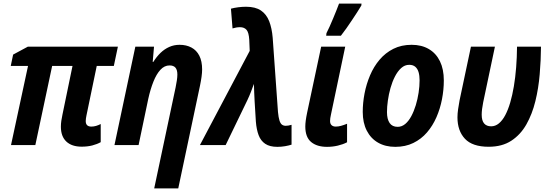

<svg xmlns="http://www.w3.org/2000/svg" viewBox="-20 -804 3047 1064"><path d="M432.6 8.8Q377.9 8.8 347.7 -19.5Q317.4 -47.9 317.4 -102.1Q317.4 -117.2 319.8 -134.5Q322.3 -151.9 326.2 -169.4L381.8 -438.5H269L175.8 0H41L135.3 -438.5H39.6L52.7 -501.5L134.3 -545.4H633.3L610.8 -438.5H516.1L459 -163.6Q457.5 -155.8 456.3 -148.2Q455.1 -140.6 455.1 -133.3Q455.1 -117.7 462.9 -110.1Q470.7 -102.5 485.8 -102.5Q499.5 -102.5 512.7 -106.4Q525.9 -110.4 538.1 -116.7V-16.1Q518.1 -4.9 491.5 2Q464.8 8.8 432.6 8.8Z M834.5 240.2 953.1 -319.3Q957 -339.4 960 -357.9Q962.9 -376.5 962.9 -391.1Q962.9 -416.5 952.4 -429Q941.9 -441.4 919.4 -441.4Q891.1 -441.4 868.9 -417.2Q846.7 -393.1 830.1 -351.3Q813.5 -309.6 801.8 -256.8L748 0H614.3L730 -545.4H833.5L826.2 -460.9H829.6Q847.7 -489.7 869.6 -511Q891.6 -532.2 918 -543.9Q944.3 -555.7 975.1 -555.7Q1012.7 -555.7 1041 -540.5Q1069.3 -525.4 1084.7 -495.1Q1100.1 -464.8 1100.1 -418.9Q1100.1 -400.9 1096.9 -378.2Q1093.8 -355.5 1088.4 -329.6L967.8 240.2Z M1517.1 9.8Q1474.6 9.8 1449.7 -7.1Q1424.8 -23.9 1413.1 -55.2Q1401.4 -86.4 1397.9 -130.4L1391.1 -241.7Q1389.6 -264.6 1388.7 -291.3Q1387.7 -317.9 1387.2 -338.9Q1383.3 -329.6 1379.4 -318.4Q1375.5 -307.1 1370.8 -295.4Q1366.2 -283.7 1361.3 -272.2Q1356.4 -260.7 1351.1 -249.5L1230.5 0H1087.9L1363.8 -522L1361.3 -583.5Q1358.9 -624 1346.2 -638.7Q1333.5 -653.3 1310.1 -653.3Q1299.3 -653.3 1289.6 -651.6Q1279.8 -649.9 1268.6 -646.5L1259.8 -755.9Q1277.3 -760.7 1299.8 -763.7Q1322.3 -766.6 1343.3 -766.6Q1395.5 -766.6 1426 -745.8Q1456.5 -725.1 1471.7 -686.5Q1486.8 -647.9 1491.2 -594.2L1520.5 -183.1Q1523.4 -153.3 1528.6 -136.7Q1533.7 -120.1 1542.2 -113.5Q1550.8 -106.9 1563.5 -106.9Q1570.3 -106.9 1577.9 -108.2Q1585.4 -109.4 1595.7 -112.3V-2.4Q1581.1 2.4 1560.1 6.1Q1539.1 9.8 1517.1 9.8Z M1792.5 9.8Q1736.3 9.8 1704.1 -17.1Q1671.9 -43.9 1671.9 -103Q1671.9 -116.7 1674.3 -135.7Q1676.8 -154.8 1682.1 -180.2L1759.8 -545.4H1893.1L1814 -168.9Q1811.5 -158.2 1810.3 -149.2Q1809.1 -140.1 1809.1 -133.3Q1809.1 -118.2 1817.4 -110.4Q1825.7 -102.5 1840.8 -102.5Q1855.5 -102.5 1870.8 -106.9Q1886.2 -111.3 1903.3 -118.2V-15.6Q1881.3 -3.9 1852.3 2.9Q1823.2 9.8 1792.5 9.8ZM1787.6 -606 1789.1 -620.1Q1796.9 -634.8 1806.4 -656.2Q1815.9 -677.7 1825.9 -701.4Q1835.9 -725.1 1844.5 -746.8Q1853 -768.6 1858.9 -784.2H1983.4L1982.4 -773.4Q1972.7 -756.8 1959 -735.6Q1945.3 -714.4 1929.9 -691.4Q1914.6 -668.5 1899.2 -646.5Q1883.8 -624.5 1869.1 -606Z M2170.4 9.8Q2115.7 9.8 2075.2 -13.4Q2034.7 -36.6 2012.5 -80.1Q1990.2 -123.5 1990.2 -183.6Q1990.2 -233.9 2000.2 -286.1Q2010.3 -338.4 2030.8 -386.7Q2051.3 -435.1 2083.5 -473.1Q2115.7 -511.2 2159.9 -533.4Q2204.1 -555.7 2261.2 -555.7Q2316.4 -555.7 2356.4 -532.2Q2396.5 -508.8 2418 -464.6Q2439.5 -420.4 2439.5 -358.4Q2439.5 -306.6 2429.4 -254.4Q2419.4 -202.1 2398.7 -154.5Q2377.9 -106.9 2346.2 -70.1Q2314.5 -33.2 2270.5 -11.7Q2226.6 9.8 2170.4 9.8ZM2183.6 -101.1Q2206.5 -101.1 2225.6 -116.9Q2244.6 -132.8 2259.3 -160.2Q2273.9 -187.5 2284.2 -221.2Q2294.4 -254.9 2299.8 -290.5Q2305.2 -326.2 2305.2 -358.9Q2305.2 -384.8 2299.6 -404.1Q2293.9 -423.3 2281.2 -434.1Q2268.6 -444.8 2247.6 -444.8Q2223.1 -444.8 2203.4 -427Q2183.6 -409.2 2168.7 -380.1Q2153.8 -351.1 2144 -316.4Q2134.3 -281.7 2129.4 -246.8Q2124.5 -211.9 2124.5 -183.1Q2124.5 -143.6 2139.2 -122.3Q2153.8 -101.1 2183.6 -101.1Z M2688 9.3Q2598.1 9.3 2556.6 -34.9Q2515.1 -79.1 2515.1 -153.8Q2515.1 -174.3 2518.6 -198.5Q2522 -222.7 2526.9 -248.5L2589.8 -545.4H2722.7L2657.7 -237.3Q2653.8 -218.3 2651.6 -200.4Q2649.4 -182.6 2649.4 -168.5Q2649.4 -135.7 2662.8 -119.9Q2676.3 -104 2701.7 -104Q2725.1 -104 2744.6 -120.1Q2764.2 -136.2 2779.8 -165.5Q2795.4 -194.8 2807.4 -235.4Q2819.3 -275.9 2827.6 -325.2Q2835.9 -374.5 2840.3 -430.2Q2844.7 -485.8 2845.2 -545.4H2978Q2977.5 -471.2 2970.9 -393.1Q2964.4 -314.9 2946.8 -243.2Q2929.2 -171.4 2897 -114.5Q2864.7 -57.6 2813.7 -24.2Q2762.7 9.3 2688 9.3Z"/></svg>

Font: Open Sans SemiCondensed
Style: Bold Italic
Weight: 700
Width: 4
Italic angle: -12°
Designer: Monotype Design Team
Foundry: Monotype Imaging Inc.
Version: Version 3.003